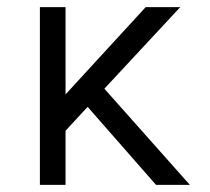

<svg xmlns="http://www.w3.org/2000/svg" viewBox="-20 -519 589 539"><path d="M92 0V-499H164V-254L389 -499H486L273 -270L513 0H418L226 -219L164 -152V0Z"/></svg>

Font: Maven Pro
Style: Regular
Weight: 400
Designer: Joe Prince
Foundry: Joe Prince
Version: Version 2.103